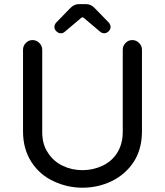

<svg xmlns="http://www.w3.org/2000/svg" viewBox="-20 -877 780 908"><path d="M237.3 -749Q237.3 -759.8 245.1 -769.5L311.5 -837.9Q330.1 -857.4 351.6 -857.4H388.7Q410.2 -857.4 428.7 -837.9L495.1 -769.5Q502.9 -759.8 502.9 -749Q502.9 -738.3 493.7 -729Q484.4 -719.7 472.7 -719.7Q461.9 -719.7 454.1 -726.6L377.9 -791Q375 -794.9 370.1 -794.9Q366.2 -794.9 362.3 -791L286.1 -726.6Q278.3 -719.7 267.6 -719.7Q255.9 -719.7 246.6 -729Q237.3 -738.3 237.3 -749ZM236.3 -18.6Q168.9 -48.8 128.9 -110.4Q88.9 -171.9 88.9 -255.9V-641.6Q88.9 -660.2 102.1 -673.8Q115.2 -687.5 133.8 -687.5Q152.3 -687.5 166 -673.8Q179.7 -660.2 179.7 -641.6V-252.9Q179.7 -193.4 207 -154.3Q232.4 -114.3 275.9 -93.3Q319.3 -72.3 370.1 -72.3Q419.9 -72.3 463.9 -92.8Q509.8 -114.3 535.2 -155.8Q560.5 -197.3 560.5 -252.9V-641.6Q560.5 -660.2 573.7 -673.8Q586.9 -687.5 605.5 -687.5Q624 -687.5 637.7 -673.8Q651.4 -660.2 651.4 -641.6V-255.9Q651.4 -169.9 610.4 -108.4Q570.3 -49.8 506.3 -19.5Q442.4 10.7 370.1 10.7Q299.8 10.7 236.3 -18.6Z"/></svg>

Font: jf-openhuninn-1.1
Style: Regular
Weight: 400
Designer: [Kosugi Maru]
      Designed by Motoya company      

      [Varela Round]
      Joe Prince(Latin component); Avraham Co
Foundry: justfont CO.,LTD.
Version: 1.1